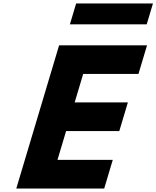

<svg xmlns="http://www.w3.org/2000/svg" viewBox="-20 -1086 901 1106"><path d="M418.6 -1066 382.7 -946H825.2L861.1 -1066ZM827 -825H320.5L73.8 0H580.2L629.6 -165H311.1L360.8 -331H667.2L716.6 -496H410.1L459.2 -660H777.6Z"/></svg>

Font: Hussar
Style: BdSuprExtOblThree
Weight: 700
Foundry: Cannot Into Space Fonts
Version: Version 2.00